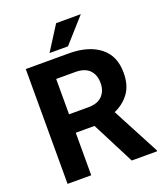

<svg xmlns="http://www.w3.org/2000/svg" viewBox="-160 -1009 962 1117"><g transform="rotate(-20 320.5 -450.5)"><path d="M460.9 0 326.2 -263.2H210V0H63.5V-710.9H328.6Q450.7 -710.9 521 -656.2Q591.3 -601.6 591.3 -496.6Q591.3 -419.9 556.9 -372.1Q522.5 -324.2 463.9 -298.3L617.7 -6.8V0ZM328.6 -596.2H210V-377.4H329.6Q387.2 -377.4 416 -407.5Q444.8 -437.5 444.8 -485.8Q444.8 -536.6 416 -566.4Q387.2 -596.2 328.6 -596.2ZM225.1 -751 320.8 -901.4H473.6L339.4 -751Z"/></g></svg>

Font: Vazirmatn RD FD
Style: Bold
Weight: 700
Designer: Saber Rastikerdar
Foundry: Saber Rastikerdar
Version: Version 33.003